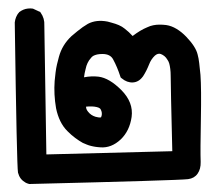

<svg xmlns="http://www.w3.org/2000/svg" viewBox="-20 -264 540 463"><path d="M48.8 179.2Q44.9 178.2 41.5 176.3Q38.1 174.3 35.2 171.9Q32.2 169.4 30 166.5Q27.8 163.6 26.1 159.9Q24.4 156.2 23.4 152.3Q20.5 136.7 15.6 -209V-209.5V-210Q16.1 -213.4 16.8 -216.6Q17.6 -219.7 18.8 -222.7Q20 -225.6 21.7 -228.5Q23.4 -231.4 25.9 -233.9L26.4 -234.9L27.3 -235.4Q29.3 -236.8 31.7 -238.3Q34.2 -239.7 36.6 -240.7Q39.1 -241.7 41.7 -242.4Q44.4 -243.2 47.4 -243.4Q50.3 -243.7 53.2 -243.7Q56.2 -243.7 59.1 -243.2L60.5 -242.7L61.5 -242.2L74.2 -236.3L76.7 -235.4L78.1 -233.4Q87.9 -219.7 86.9 -202.6L91.8 108.4L395.5 100.6Q393.6 23.9 392.6 -21.5Q391.6 -66.9 391.6 -81.1Q391.6 -90.3 390.6 -97.9Q389.6 -105.5 388.2 -110.6Q386.7 -115.7 384.3 -119.1Q382.3 -122.6 380.4 -124.8Q378.4 -127 376.5 -128.7Q374.5 -130.4 372.3 -131.6Q370.1 -132.8 367.7 -133.8Q360.8 -136.2 353.5 -129.9Q344.2 -121.1 339.4 -108.4Q333 -92.3 324.7 -79.6L324.2 -79.1Q314.5 -65.9 300.3 -65.2Q286.1 -64.5 273.4 -75.2L271 -77.1L270 -80.1Q262.7 -102.5 252.9 -120.6Q246.1 -133.8 227.1 -133.8Q219.7 -133.8 214.1 -132.6Q208.5 -131.3 204.8 -129.2Q201.2 -127 199.2 -124Q194.3 -118.7 191.2 -112.1Q188 -105.5 186.5 -97.7Q185.1 -92.8 184.1 -87.4Q183.1 -82 182.6 -77.6Q200.2 -81.1 217.8 -79.1Q243.7 -75.7 272.5 -46.9Q302.2 -17.1 297.4 18.1Q292.5 51.8 271 72.3Q248.5 93.3 222.2 91.3Q219.2 91.3 216.3 90.8Q213.4 90.3 210.4 90.1Q207.5 89.8 204.8 89.1Q202.1 88.4 199.5 87.9Q196.8 87.4 194.1 86.4Q191.4 85.4 189 84.5Q186.5 83.5 184.3 82.5Q182.1 81.5 179.7 80.6Q170.9 75.7 161.6 68.8Q152.3 62 142.6 52.2Q132.3 42 125.5 28.1Q118.7 14.2 115.2 -2.9Q109.4 -36.6 111.8 -68.8Q112.8 -79.1 114 -89.1Q115.2 -99.1 117.4 -108.6Q119.6 -118.2 122.1 -127Q129.9 -155.8 152.3 -176.8Q159.7 -183.1 166.3 -188.5Q172.9 -193.8 179.4 -198.5Q186 -203.1 191.9 -206.5Q212.4 -217.3 239.7 -211.9Q244.6 -210.4 249.5 -209.2Q254.4 -208 258.5 -206.5Q262.7 -205.1 266.6 -203.4Q270.5 -201.7 274.2 -199.5Q277.8 -197.3 280.8 -194.8Q291 -187 299.8 -177.2Q309.6 -184.6 318.1 -189.7Q326.7 -194.8 335 -198.2Q342.3 -201.7 349.6 -203.1Q356.9 -204.6 364.7 -204.6Q372.6 -204.6 380.9 -203.6Q393.6 -201.7 405.8 -194.3Q418 -187 429.2 -175.3Q452.1 -151.4 456.5 -132.8Q459 -124 460.4 -111.8Q461.9 -99.6 463.4 -83.5Q465.8 -51.3 464.4 23.9Q462.9 98.6 463.9 126.5Q464.4 143.6 456.5 154.8Q448.7 166 433.6 168Q410.2 170.9 51.8 179.7H50.3ZM223.6 19Q227.1 11.7 224.6 3.9Q223.6 1.5 222.9 0Q222.2 -1.5 220.7 -2.7Q219.2 -3.9 217.3 -4.6Q215.3 -5.4 212.9 -5.9Q202.6 -8.3 187.5 -6.8Q187.5 -3.4 188.7 -0.5Q189.9 2.4 192.4 5.4Q199.2 14.2 210.4 17.6Q218.3 20 223.6 19Z"/></svg>

Font: NaikaiFont
Style: Bold
Weight: 700
Version: Version 1.89